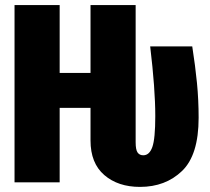

<svg xmlns="http://www.w3.org/2000/svg" viewBox="-20 -715 822 753"><path d="M759 -253Q759 -107 694 -44.5Q629 18 529 18Q443 18 389 -28.5Q335 -75 335 -164V-292H214V0H37V-695H214V-429H335V-695H512V-157Q512 -128 519.5 -117Q527 -106 542 -106Q566 -106 577.5 -138.5Q589 -171 589 -260Q589 -366 569 -533H734Q746 -456 752.5 -389.5Q759 -323 759 -253Z"/></svg>

Font: Fira Sans Extra Condensed ExtraBold
Style: Regular
Weight: 800
Width: 1
Designer: Carrois Corporate & Edenspiekermann AG
Foundry: Carrois Corporate GbR & Edenspiekermann AG
Version: Version 4.203